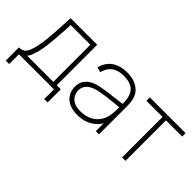

<svg xmlns="http://www.w3.org/2000/svg" viewBox="-32 -1053 1670 1670"><g transform="rotate(45 803.5 -217.5)"><path d="M30 120V-42Q77.5 -42 98.5 -71.5Q119.5 -101 133 -161Q142.5 -202.5 148.5 -251.5Q154.5 -300.5 159 -369.5Q163.5 -438.5 168 -540H495V-42H545V120H503V0H72V120ZM130 -42H453V-498H211Q209 -454.5 205.8 -404.5Q202.5 -354.5 198.2 -304.5Q194 -254.5 187.8 -211Q181.5 -167.5 173 -137Q164 -105.5 155 -81Q146 -56.5 130 -42Z M802 15Q739 15 697.5 -7Q656 -29 635.5 -65Q615 -101 615 -143Q615 -190.5 635.8 -221.8Q656.5 -253 690 -271Q723.5 -289 762 -297Q809 -306.5 862.8 -313.8Q916.5 -321 962 -326Q1007.5 -331 1030 -334L1015 -324Q1017.5 -419.5 980.2 -466.2Q943 -513 849 -513Q781 -513 739.8 -482.8Q698.5 -452.5 682 -390L636 -402Q654 -477 709.8 -516Q765.5 -555 851 -555Q926 -555 976 -524.5Q1026 -494 1044 -442Q1051 -422 1054 -393.5Q1057 -365 1057 -338V0H1018V-148L1038 -147Q1016.5 -70 952.5 -27.5Q888.5 15 802 15ZM800 -27Q858.5 -27 903.2 -48Q948 -69 975.8 -108.8Q1003.5 -148.5 1011 -204Q1015 -232 1015 -264Q1015 -296 1015 -310L1037 -293Q1010.5 -290.5 963.8 -286.2Q917 -282 865 -275.2Q813 -268.5 771 -258Q746.5 -252 720.5 -239Q694.5 -226 676.8 -202.5Q659 -179 659 -142Q659 -116 672 -89.5Q685 -63 715.8 -45Q746.5 -27 800 -27Z M1341 0V-498H1142V-540H1582V-498H1383V0Z"/></g></svg>

Font: Manrope ExtraLight
Style: Regular
Weight: 200
Designer: Mikhail Sharanda
Foundry: Mikhail Sharanda
Version: Version 4.505